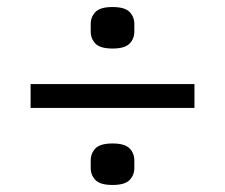

<svg xmlns="http://www.w3.org/2000/svg" viewBox="-20 -578 640 546"><path d="M67 -271V-339H533V-271ZM300 -52Q265 -52 251.5 -66Q238 -80 238 -100V-122Q238 -142 251.5 -156Q265 -170 300 -170Q335 -170 348.5 -156Q362 -142 362 -122V-100Q362 -80 348.5 -66Q335 -52 300 -52ZM300 -440Q265 -440 251.5 -454Q238 -468 238 -488V-510Q238 -530 251.5 -544Q265 -558 300 -558Q335 -558 348.5 -544Q362 -530 362 -510V-488Q362 -468 348.5 -454Q335 -440 300 -440Z"/></svg>

Font: Aneliza
Style: Regular
Weight: 400
Designer: Mike Abbink, Paul van der Laan, Pieter van Rosmalen
Foundry: Bold Monday
Version: Version 3.001;September 8, 2019;FontCreator 11.5.0.2425 64-b